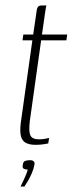

<svg xmlns="http://www.w3.org/2000/svg" viewBox="-20 -525 265 700"><path d="M55 155Q61 143 66.5 131Q72 119 76 109Q80 99 81 93Q81 93 79.5 93Q78 93 78 93Q72 93 66.5 90Q61 87 63 77Q64 65 71 62Q78 59 89 59Q95 59 99 60.5Q103 62 105 66.5Q107 71 105 78Q103 90 96 106.5Q89 123 80.5 137Q72 151 69 155ZM110 3Q87 3 73.5 -4.5Q60 -12 56 -30Q52 -48 56 -79L98 -378H62L65 -399H101L113 -481Q114 -492 116.5 -497Q119 -502 123 -503.5Q127 -505 132 -505H149Q149 -505 147.5 -498Q146 -491 144 -476L133 -399H225L222 -378H130L89 -86Q84 -47 90.5 -32Q97 -17 122 -17Q134 -17 144.5 -19Q155 -21 159 -22L156 -2Q151 -1 138.5 1Q126 3 110 3Z"/></svg>

Font: Genos ExtraLight
Style: Italic
Weight: 250
Italic angle: -8°
Designer: Robert E. Leuschke
Foundry: Robert E. Leuschke
Version: Version 1.010